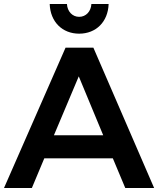

<svg xmlns="http://www.w3.org/2000/svg" viewBox="-21 -938 789 958"><path d="M374 -770C458 -770 518 -829 521 -918H435C433 -881 408 -854 374 -854C340 -854 315 -881 313 -918H227C230 -829 290 -770 374 -770ZM542 -148 604 0H748L445 -700H306L-1 0H138L200 -148ZM494 -263H248L372 -557Z"/></svg>

Font: Montserrat_SPRD_medium Medium
Style: Regular
Weight: 400
Designer: Julieta Ulanovsky edited by Nelly Hempel
Foundry: Julieta Ulanovsky
Version: Version 4.000;PS 004.000;hotconv 1.0.88;makeotf.lib2.5.64775